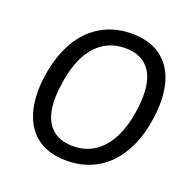

<svg xmlns="http://www.w3.org/2000/svg" viewBox="-127 -842 980 979"><g transform="rotate(20 362.5 -352.5)"><path d="M332 9Q238 9 177 -34.5Q116 -78 91.5 -159Q67 -240 81 -352Q93 -438 122 -505.5Q151 -573 196 -619.5Q241 -666 299 -690Q357 -714 427 -714Q522 -714 583 -670.5Q644 -627 668.5 -546Q693 -465 678 -354Q667 -267 637.5 -199.5Q608 -132 563.5 -85.5Q519 -39 460.5 -15Q402 9 332 9ZM338 -72Q406 -72 456.5 -106Q507 -140 539.5 -205Q572 -270 584 -363Q602 -497 559.5 -565Q517 -633 421 -633Q354 -633 303 -599.5Q252 -566 220 -501.5Q188 -437 176 -343Q157 -209 199.5 -140.5Q242 -72 338 -72Z"/></g></svg>

Font: Nunito Sans 10pt SemiCondensed Medium
Style: Italic
Weight: 500
Width: 4
Italic angle: -9°
Designer: Vernon Adams
Foundry: Vernon Adams
Version: Version 3.101;gftools[0.9.27]